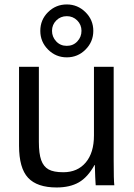

<svg xmlns="http://www.w3.org/2000/svg" viewBox="-20 -826 596 856"><path d="M153.3 -528.3V-193.4Q153.3 -141.1 163.6 -112.3Q173.8 -83.5 196.3 -70.8Q218.8 -58.1 262.2 -58.1Q325.7 -58.1 362.3 -101.6Q398.9 -145 398.9 -222.2V-528.3H486.8V-112.8Q486.8 -20.5 489.7 0H406.7Q406.2 -2.4 405.8 -13.2Q405.3 -23.9 404.5 -37.8Q403.8 -51.8 402.8 -90.3H401.4Q371.1 -35.6 331.3 -12.9Q291.5 9.8 232.4 9.8Q145.5 9.8 105.2 -33.4Q64.9 -76.7 64.9 -176.3V-528.3ZM396 -688.5Q396 -639.6 361.3 -605Q326.7 -570.3 277.8 -570.3Q229 -570.3 194.3 -605Q159.7 -639.6 159.7 -688.5Q159.7 -737.8 194.3 -772Q229 -806.2 277.8 -806.2Q326.2 -806.2 361.1 -771.7Q396 -737.3 396 -688.5ZM343.3 -688.5Q343.3 -715.8 324.2 -734.9Q305.2 -753.9 277.8 -753.9Q250 -753.9 231 -734.9Q211.9 -715.8 211.9 -688.5Q211.9 -661.6 230.5 -641.6Q249 -621.6 277.8 -621.6Q306.2 -621.6 324.7 -641.4Q343.3 -661.1 343.3 -688.5Z"/></svg>

Font: Arial
Style: Regular
Weight: 400
Designer: Steve Matteson
Foundry: Ascender Corporation
Version: Version 2.00.3